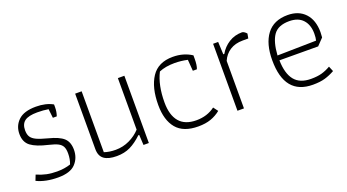

<svg xmlns="http://www.w3.org/2000/svg" viewBox="-43 -857 2262 1250"><g transform="rotate(-20 1088.5 -232.5)"><path d="M53 -21 68 -59Q102 -44 135 -37Q168 -30 207 -30Q259 -30 301 -44Q314 -76 314 -116Q314 -147 305 -164Q296 -181 275.5 -191.5Q255 -202 213 -212Q134 -230 96.5 -258Q59 -286 59 -343Q59 -399 98 -436.5Q137 -474 220 -474Q289 -474 337 -447V-427Q337 -396 327 -368H300L293 -430Q259 -436 216 -436Q155 -436 128.5 -416Q102 -396 102 -353Q102 -324 113 -307Q124 -290 149.5 -278Q175 -266 225 -253Q297 -235 327.5 -207.5Q358 -180 358 -126Q358 -69 321.5 -30Q285 9 201 9Q114 9 53 -21Z M490 -82V-466H535V-44Q570 -32 614 -32Q665 -32 710 -53.5Q755 -75 786 -109V-466H831V0H794L790 -71H784Q742 -31 701 -11Q660 9 607 9Q549 9 519.5 -12.5Q490 -34 490 -82Z M973 -211Q973 -332 1020 -403Q1067 -474 1168 -474Q1243 -474 1299 -437V-413Q1299 -368 1289 -344H1261L1255 -422Q1210 -432 1165 -432Q1103 -432 1058 -413Q1017 -333 1017 -213Q1017 -125 1056 -79Q1095 -33 1174 -33Q1249 -33 1303 -74L1327 -42Q1296 -17 1259 -4Q1222 9 1172 9Q1069 9 1021 -48.5Q973 -106 973 -211Z M1445 -464H1480L1484 -377H1491Q1515 -419 1555.5 -444.5Q1596 -470 1647 -470Q1654 -470 1663.5 -463.5Q1673 -457 1678 -450L1672 -418H1633Q1581 -418 1544.5 -394.5Q1508 -371 1490 -329V0H1445Z M1770 -231Q1770 -345 1818.5 -409.5Q1867 -474 1964 -474Q2040 -474 2084 -427Q2128 -380 2128 -296Q2128 -286 2126 -260L2082 -214L1814 -215Q1816 -123 1853 -77Q1890 -31 1967 -31Q2011 -31 2041.5 -39.5Q2072 -48 2103 -66L2118 -30Q2084 -11 2050 -1Q2016 9 1966 9Q1770 9 1770 -231ZM2082 -254Q2087 -272 2087 -301Q2087 -362 2054.5 -397.5Q2022 -433 1960 -433Q1883 -433 1851 -387.5Q1819 -342 1813 -249Z"/></g></svg>

Font: Athiti Light
Style: Regular
Weight: 300
Designer: CadsonDemak Team
Foundry: CadsonDemak
Version: Version 1.033